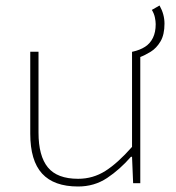

<svg xmlns="http://www.w3.org/2000/svg" viewBox="-20 -666 640 698"><path d="M488 -458 462 -478Q489 -484 507.5 -496Q526 -508 536 -528.5Q546 -549 546 -578Q546 -589 543 -603Q540 -617 532 -630L560 -646Q569 -630 573.5 -613.5Q578 -597 578 -580Q578 -540 563.5 -515.5Q549 -491 528 -478Q507 -465 488 -458ZM264 12Q176 12 133 -35Q90 -82 90 -180V-478H120V-184Q120 -99 154 -57.5Q188 -16 264 -16Q318 -16 363 -44.5Q408 -73 460 -132V-478H490V0H464L460 -96H456Q416 -50 369.5 -19Q323 12 264 12Z"/></svg>

Font: Source Code Pro ExtraLight ExtraLight
Style: Regular
Weight: 250
Monospace: yes
Version: Version 1.018;hotconv 1.0.116;makeotfexe 2.5.65601